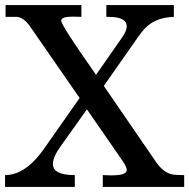

<svg xmlns="http://www.w3.org/2000/svg" viewBox="-22 -742 751 762"><path d="M709 0H386V-47L419 -46H420Q481 -46 481 -67Q481 -81 462 -107L323 -308L219 -162Q188 -119 188 -91Q188 -47 275 -47V0H-2V-47Q72 -47 139 -133Q150 -147 167 -172L294 -353L98 -636Q74 -671 47 -675H0V-722H301V-675L268 -676H267Q221 -676 221 -660Q221 -642 346 -464Q355 -451 359 -445L463 -594Q481 -620 481 -637Q481 -675 410 -675Q415 -675 400 -675V-722H668V-675Q596 -673 555 -631Q540 -616 523 -591L390 -401L598 -98Q627 -57 661 -50Q676 -47 709 -47Z"/></svg>

Font: cwTeXKai
Style: Medium
Weight: 500
Version: Version 1.17